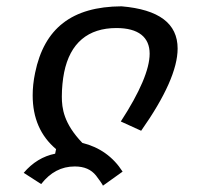

<svg xmlns="http://www.w3.org/2000/svg" viewBox="-20 -531 642 617"><path d="M310.5 65.9 374 20.5C343.3 -27.3 299.8 -58.1 244.6 -71.8C184.6 -134.3 178.7 -183.1 178.7 -220.7C178.7 -247.1 181.6 -275.9 186 -297.9C205.1 -393.1 263.2 -440.9 354 -440.9C424.8 -440.9 460.9 -411.6 460.9 -358.4C460.9 -309.1 430.2 -235.8 368.2 -140.6L433.6 -110.8C511.7 -221.7 550.8 -310.1 550.8 -375C550.8 -455.6 490.7 -500.5 370.6 -510.7C210.9 -509.8 122.1 -439.9 92.8 -296.9C87.4 -271 85 -247.1 85 -224.6C85 -151.9 109.9 -94.2 160.2 -51.8L157.2 -37.1C118.2 -29.3 84.5 -8.8 56.2 24.4L112.3 60.5C141.6 22.9 177.2 3.9 220.2 3.9C251 3.9 272.9 13.7 288.6 33.2C295.4 41.5 312 65.4 310.5 65.4Z"/></svg>

Font: Hack
Style: Oblique
Weight: 400
Italic angle: -12°
Monospace: yes
Designer: Christopher Simpkins
Foundry: Christopher Simpkins
Version: Version 2.010